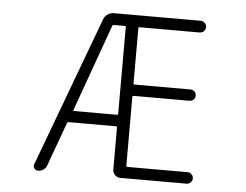

<svg xmlns="http://www.w3.org/2000/svg" viewBox="-52 -818 1103 860"><g transform="rotate(5 500.0 -388.0)"><path d="M283.2 -305.7Q281.2 -301.8 286.1 -301.8H479.5Q484.4 -301.8 484.4 -306.6V-697.3Q484.4 -701.2 479.5 -701.2H430.7Q425.8 -701.2 423.8 -697.3ZM379.9 -721.7Q384.8 -736.3 397.9 -745.1Q411.1 -753.9 426.8 -753.9H816.4Q827.1 -753.9 835 -746.1Q842.8 -738.3 842.8 -727.5Q842.8 -716.8 835 -709Q827.1 -701.2 816.4 -701.2H545.9Q541 -701.2 541 -697.3V-447.3Q541 -443.4 545.9 -443.4H797.9Q808.6 -443.4 815.9 -436Q823.2 -428.7 823.2 -418Q823.2 -407.2 815.9 -399.9Q808.6 -392.6 797.9 -392.6H545.9Q541 -392.6 541 -388.7V-78.1Q541 -73.2 545.9 -73.2H817.4Q827.1 -73.2 835 -65.4Q842.8 -57.6 842.8 -47.4Q842.8 -37.1 835 -29.3Q827.1 -21.5 817.4 -21.5H518.6Q504.9 -21.5 494.6 -31.7Q484.4 -42 484.4 -56.6V-246.1Q484.4 -250 479.5 -250H266.6Q261.7 -250 259.8 -246.1L188.5 -49.8Q184.6 -37.1 173.3 -29.3Q162.1 -21.5 149.4 -21.5Q137.7 -21.5 131.8 -30.3Q127.9 -36.1 127.9 -42Q127.9 -45.9 129.9 -49.8Z"/></g></svg>

Font: Rounded-L Mgen+ 1m light
Style: Regular
Weight: 200
Designer: [Source Han Sans]
Ryoko NISHIZUKA  (kana & ideographs); Paul D. Hunt (Latin, Greek & Cyrillic); Wenlong ZHANG  (bopomofo
Version: Version 1.059.20150602